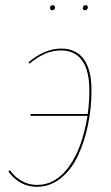

<svg xmlns="http://www.w3.org/2000/svg" viewBox="-20 -717 431 748"><path d="M184.1 -677.2Q174.8 -677.2 174.8 -686.5Q174.8 -690.9 177.7 -693.8Q180.7 -696.8 185.1 -696.8Q194.3 -696.8 194.3 -688Q194.3 -683.6 191.4 -680.4Q188.5 -677.2 184.1 -677.2ZM312 -677.2Q302.7 -677.2 302.7 -686.5Q302.7 -690.9 305.7 -693.8Q308.6 -696.8 313 -696.8Q322.3 -696.8 322.3 -688Q322.3 -683.6 319.3 -680.4Q316.4 -677.2 312 -677.2ZM218.8 -527.8Q275.9 -527.8 306.2 -486.8Q336.4 -445.8 336.4 -365.2Q336.4 -296.9 323 -231.4Q309.6 -166 284.2 -111.3Q258.8 -56.6 217 -22.9Q175.3 10.7 124 10.7Q56.2 10.7 12.7 -48.8L18.1 -54.2Q61 3.4 124.5 3.4Q197.3 3.4 249 -68.4Q300.8 -140.1 320.8 -265.6H98.6L99.1 -272.9H321.8Q328.1 -316.9 328.1 -364.7Q328.1 -442.4 299.8 -481.4Q271.5 -520.5 218.8 -520.5Q183.6 -520.5 154.5 -507.3Q125.5 -494.1 94.2 -468.8L91.3 -474.6Q154.3 -527.8 218.8 -527.8Z"/></svg>

Font: Fira Sans Compressed Eight
Style: Italic
Weight: 100
Width: 3
Italic angle: -8°
Designer: Carrois Corporate & Edenspiekermann AG
Foundry: Carrois Corporate GbR & Edenspiekermann AG
Version: Version 4.203;PS 004.203;hotconv 1.0.88;makeotf.lib2.5.64775